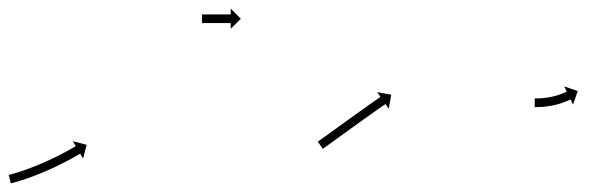

<svg xmlns="http://www.w3.org/2000/svg" viewBox="-20 -427 1405 441"><path d="M1.6 -25.6C1.1 -25.4 0.6 -25.3 0.1 -25.2L4.8 -5.8C5.4 -5.9 5.9 -6 6.4 -6.2C6.4 -6.2 6.5 -6.2 6.5 -6.2C6.5 -6.2 6.5 -6.2 6.5 -6.2C8.2 -6.6 9.9 -7.1 11.7 -7.5C11.7 -7.5 11.7 -7.5 11.7 -7.6C11.7 -7.6 11.7 -7.6 11.7 -7.6C14.4 -8.3 17.1 -9.1 19.8 -9.9C19.8 -9.9 19.9 -9.9 19.9 -9.9C19.9 -9.9 19.9 -9.9 19.9 -9.9C23.4 -11 26.9 -12.1 30.4 -13.2C30.4 -13.2 30.4 -13.2 30.5 -13.2C30.5 -13.2 30.5 -13.2 30.5 -13.2C34.6 -14.6 38.8 -16 42.9 -17.4C42.9 -17.4 42.9 -17.4 42.9 -17.4C43 -17.4 43 -17.4 43 -17.4C47.6 -19.1 52.2 -20.7 56.7 -22.4C56.7 -22.4 56.7 -22.5 56.8 -22.5C56.8 -22.5 56.8 -22.5 56.8 -22.5C61.7 -24.3 66.5 -26.2 71.4 -28.2C71.4 -28.2 71.4 -28.2 71.4 -28.2C71.4 -28.2 71.5 -28.2 71.5 -28.2C76.5 -30.3 81.4 -32.3 86.4 -34.5C86.4 -34.5 86.4 -34.5 86.4 -34.5C86.4 -34.5 86.5 -34.5 86.5 -34.5C91.4 -36.7 96.3 -38.9 101.3 -41.1C101.3 -41.1 101.3 -41.1 101.3 -41.1C101.3 -41.1 101.3 -41.1 101.3 -41.1C106.1 -43.3 110.8 -45.6 115.5 -47.9C115.5 -47.9 115.5 -47.9 115.5 -47.9C115.5 -47.9 115.6 -47.9 115.6 -47.9C119.9 -50.1 124.3 -52.3 128.7 -54.5C128.7 -54.5 128.7 -54.5 128.7 -54.5C128.7 -54.5 128.7 -54.5 128.7 -54.5C132.6 -56.5 136.5 -58.6 140.4 -60.6C140.4 -60.6 140.4 -60.6 140.4 -60.6C140.4 -60.7 140.4 -60.7 140.4 -60.7C143.7 -62.4 146.9 -64.2 150.2 -66C150.2 -66 150.2 -66 150.2 -66C150.2 -66 150.2 -66 150.2 -66C152.7 -67.4 155.2 -68.8 157.6 -70.3L157.7 -70.3L157.7 -70.3C159.3 -71.2 160.9 -72.1 162.4 -73L162.5 -73.1L162.5 -73.1C163 -73.4 163.6 -73.7 164.1 -74L170.8 -62.7L179 -94.4L147.3 -102.6L154 -91.3C153.4 -90.9 152.9 -90.6 152.3 -90.3L152.3 -90.3L152.3 -90.3C150.8 -89.4 149.2 -88.5 147.7 -87.6L147.7 -87.6L147.7 -87.6C145.3 -86.2 142.8 -84.8 140.4 -83.5C140.4 -83.5 140.4 -83.5 140.4 -83.5C140.4 -83.5 140.4 -83.5 140.4 -83.5C137.3 -81.7 134.1 -80 130.9 -78.2C130.9 -78.2 130.9 -78.2 130.9 -78.3C130.9 -78.3 130.9 -78.3 130.9 -78.3C127.1 -76.2 123.3 -74.2 119.5 -72.3C119.5 -72.3 119.5 -72.3 119.6 -72.3C119.6 -72.3 119.6 -72.3 119.6 -72.3C115.3 -70.1 111 -68 106.7 -65.8C106.7 -65.8 106.7 -65.8 106.7 -65.9C106.8 -65.9 106.8 -65.9 106.8 -65.9C102.2 -63.6 97.5 -61.4 92.9 -59.3C92.9 -59.3 92.9 -59.3 92.9 -59.3C92.9 -59.3 92.9 -59.3 92.9 -59.3C88.1 -57.1 83.3 -54.9 78.4 -52.8C78.4 -52.8 78.5 -52.8 78.5 -52.8C78.5 -52.8 78.5 -52.8 78.5 -52.8C73.7 -50.8 68.8 -48.7 63.9 -46.7C63.9 -46.7 63.9 -46.7 63.9 -46.7C63.9 -46.7 64 -46.7 64 -46.7C59.2 -44.8 54.4 -43 49.7 -41.2C49.7 -41.2 49.7 -41.2 49.7 -41.2C49.7 -41.2 49.7 -41.2 49.7 -41.2C45.3 -39.5 40.8 -37.9 36.3 -36.3C36.3 -36.3 36.3 -36.3 36.3 -36.3C36.3 -36.3 36.4 -36.3 36.4 -36.3C32.3 -34.9 28.3 -33.6 24.3 -32.2C24.3 -32.2 24.3 -32.2 24.3 -32.2C24.3 -32.2 24.3 -32.3 24.3 -32.3C20.9 -31.2 17.5 -30.1 14.1 -29.1C14.1 -29.1 14.1 -29.1 14.1 -29.1C14.2 -29.1 14.2 -29.1 14.2 -29.1C11.6 -28.3 9 -27.6 6.3 -26.8C6.3 -26.8 6.4 -26.8 6.4 -26.8C6.4 -26.8 6.4 -26.8 6.4 -26.8C4.8 -26.4 3.2 -26 1.5 -25.5C1.5 -25.5 1.6 -25.6 1.6 -25.6C1.6 -25.6 1.6 -25.6 1.6 -25.6ZM444.7 -394C444.5 -394 444.2 -394 444 -394V-374C444.2 -374 444.5 -374 444.7 -374C445.4 -374 446.1 -374 446.8 -374C447.9 -374 449 -374 450.1 -374C451.5 -374 452.9 -374 454.3 -374C456 -374 457.6 -374 459.3 -374C461.2 -374 463 -374 464.9 -374C466.9 -374 468.9 -374 470.8 -374C472.9 -374 474.9 -374 477 -374C479.1 -374 481.1 -374 483.2 -374C485.1 -374 487.1 -374 489.1 -374C491 -374 492.8 -374 494.7 -374C496.4 -374 498 -374 499.7 -374C501.1 -374 502.5 -374 503.9 -374C505 -374 506.1 -374 507.2 -374C507.9 -374 508.6 -374 509.3 -374C509.5 -374 509.8 -374 510 -374V-360.8L533.2 -384L510 -407.2V-394C509.8 -394 509.5 -394 509.3 -394C508.6 -394 507.9 -394 507.2 -394C506.1 -394 505 -394 503.9 -394C502.5 -394 501.1 -394 499.7 -394C498 -394 496.4 -394 494.7 -394C492.8 -394 491 -394 489.1 -394C487.1 -394 485.1 -394 483.2 -394C481.1 -394 479.1 -394 477 -394C474.9 -394 472.9 -394 470.8 -394C468.9 -394 466.9 -394 464.9 -394C463 -394 461.2 -394 459.3 -394C457.6 -394 456 -394 454.3 -394C452.9 -394 451.5 -394 450.1 -394C449 -394 447.9 -394 446.8 -394C446.1 -394 445.4 -394 444.7 -394Z M711.5 -102.7C711 -102.4 710.4 -102 709.9 -101.7L721.3 -85.2C721.8 -85.6 722.4 -86 722.9 -86.3L722.9 -86.3L722.9 -86.3C724.4 -87.4 725.9 -88.5 727.4 -89.5L727.5 -89.5L727.5 -89.5C729.8 -91.2 732.2 -92.9 734.5 -94.6L734.5 -94.6L734.5 -94.6C737.6 -96.7 740.6 -98.9 743.7 -101.1C747.3 -103.8 750.9 -106.4 754.5 -109C758.6 -111.9 762.6 -114.8 766.6 -117.7C771 -120.9 775.3 -124 779.6 -127.1C784.1 -130.3 788.5 -133.6 793 -136.8C797.5 -140 802 -143.2 806.4 -146.4C810.8 -149.5 815.1 -152.6 819.4 -155.7C823.5 -158.6 827.6 -161.5 831.7 -164.4C835.3 -167 839 -169.6 842.6 -172.2C845.7 -174.4 848.8 -176.5 851.9 -178.7C854.3 -180.4 856.7 -182.1 859.1 -183.7C860.6 -184.8 862.2 -185.9 863.7 -186.9C864.3 -187.3 864.8 -187.7 865.3 -188.1L872.9 -177.3L878.7 -209.5L846.4 -215.3L853.9 -204.5C853.4 -204.1 852.8 -203.7 852.3 -203.4C850.7 -202.3 849.2 -201.2 847.6 -200.1C845.2 -198.4 842.8 -196.8 840.4 -195.1C837.3 -192.9 834.2 -190.7 831.1 -188.5C827.4 -185.9 823.8 -183.3 820.1 -180.7C816 -177.8 811.9 -174.9 807.8 -172C803.5 -168.9 799.1 -165.8 794.8 -162.7C790.3 -159.5 785.8 -156.2 781.3 -153C776.8 -149.8 772.4 -146.6 767.9 -143.3C763.6 -140.2 759.2 -137.1 754.9 -133.9C750.9 -131 746.9 -128.1 742.8 -125.2C739.2 -122.6 735.6 -120 732 -117.4C729 -115.2 725.9 -113 722.9 -110.8L722.9 -110.8L722.9 -110.8C720.6 -109.2 718.2 -107.5 715.9 -105.9L715.9 -105.9L715.9 -105.9C714.4 -104.8 712.9 -103.8 711.5 -102.7L711.5 -102.7Z M1209.2 -201C1208.9 -201 1208.6 -201 1208.3 -201L1208.1 -181C1208.4 -181 1208.8 -181 1209.1 -181L1209.1 -181L1209.1 -181C1210 -181 1210.9 -181 1211.8 -181C1211.8 -181 1211.8 -181 1211.8 -181C1211.8 -181 1211.8 -181 1211.8 -181C1213.2 -181 1214.6 -181 1216 -181.1C1216 -181.1 1216 -181.1 1216 -181.1C1216 -181.1 1216.1 -181.1 1216.1 -181.1C1217.9 -181.1 1219.6 -181.2 1221.4 -181.3C1221.4 -181.3 1221.5 -181.3 1221.5 -181.3C1221.5 -181.3 1221.5 -181.3 1221.5 -181.3C1223.7 -181.4 1225.8 -181.5 1227.9 -181.7C1227.9 -181.7 1227.9 -181.7 1227.9 -181.7C1228 -181.7 1228 -181.7 1228 -181.7C1230.4 -181.9 1232.7 -182.2 1235 -182.5C1235 -182.5 1235.1 -182.5 1235.1 -182.5C1235.1 -182.5 1235.2 -182.5 1235.2 -182.5C1237.7 -182.8 1240.2 -183.2 1242.7 -183.6C1242.7 -183.6 1242.7 -183.6 1242.7 -183.6C1242.8 -183.6 1242.8 -183.6 1242.8 -183.6C1245.4 -184 1247.9 -184.5 1250.5 -185C1250.5 -185 1250.5 -185 1250.5 -185C1250.6 -185 1250.6 -185.1 1250.6 -185.1C1253.1 -185.6 1255.7 -186.2 1258.2 -186.8C1258.2 -186.8 1258.2 -186.8 1258.3 -186.8C1258.3 -186.8 1258.3 -186.9 1258.3 -186.9C1260.7 -187.5 1263.2 -188.2 1265.6 -188.9C1265.6 -188.9 1265.6 -188.9 1265.6 -188.9C1265.7 -188.9 1265.7 -188.9 1265.7 -188.9C1267.9 -189.6 1270.2 -190.4 1272.4 -191.1C1272.4 -191.1 1272.4 -191.1 1272.4 -191.1C1272.5 -191.2 1272.5 -191.2 1272.5 -191.2C1274.5 -191.9 1276.4 -192.6 1278.4 -193.4C1278.4 -193.4 1278.4 -193.4 1278.4 -193.4C1278.5 -193.4 1278.5 -193.4 1278.5 -193.4C1280.1 -194.1 1281.8 -194.7 1283.4 -195.4C1283.4 -195.4 1283.4 -195.5 1283.4 -195.5C1283.5 -195.5 1283.5 -195.5 1283.5 -195.5C1284.7 -196 1286 -196.6 1287.2 -197.2C1287.2 -197.2 1287.2 -197.2 1287.2 -197.2C1287.3 -197.2 1287.3 -197.2 1287.3 -197.2C1288.1 -197.6 1288.9 -197.9 1289.7 -198.3L1289.7 -198.3L1289.7 -198.3C1290 -198.5 1290.2 -198.6 1290.5 -198.7L1296.3 -186.9L1306.9 -217.9L1275.9 -228.5L1281.7 -216.7C1281.4 -216.6 1281.2 -216.4 1280.9 -216.3L1280.9 -216.3L1281 -216.3C1280.2 -216 1279.5 -215.6 1278.8 -215.3C1278.8 -215.3 1278.8 -215.3 1278.8 -215.3C1278.8 -215.3 1278.8 -215.3 1278.8 -215.3C1277.7 -214.8 1276.6 -214.3 1275.4 -213.8C1275.4 -213.8 1275.5 -213.8 1275.5 -213.8C1275.5 -213.8 1275.5 -213.8 1275.5 -213.8C1274 -213.2 1272.5 -212.6 1271 -212C1271 -212 1271.1 -212 1271.1 -212C1271.1 -212 1271.1 -212 1271.1 -212C1269.4 -211.3 1267.5 -210.6 1265.7 -210C1265.7 -210 1265.8 -210 1265.8 -210C1265.8 -210 1265.9 -210 1265.9 -210C1263.8 -209.3 1261.8 -208.7 1259.7 -208C1259.7 -208 1259.8 -208 1259.8 -208C1259.8 -208.1 1259.9 -208.1 1259.9 -208.1C1257.6 -207.4 1255.4 -206.8 1253.2 -206.2C1253.2 -206.2 1253.2 -206.2 1253.3 -206.2C1253.3 -206.2 1253.3 -206.2 1253.3 -206.2C1251 -205.6 1248.7 -205.1 1246.3 -204.6C1246.3 -204.6 1246.4 -204.6 1246.4 -204.6C1246.4 -204.6 1246.5 -204.6 1246.5 -204.6C1244.1 -204.1 1241.8 -203.7 1239.4 -203.3C1239.4 -203.3 1239.4 -203.3 1239.5 -203.3C1239.5 -203.3 1239.5 -203.3 1239.5 -203.3C1237.2 -202.9 1234.9 -202.6 1232.6 -202.3C1232.6 -202.3 1232.6 -202.3 1232.7 -202.3C1232.7 -202.3 1232.7 -202.3 1232.7 -202.3C1230.5 -202.1 1228.4 -201.8 1226.2 -201.6C1226.2 -201.6 1226.2 -201.6 1226.2 -201.6C1226.3 -201.6 1226.3 -201.6 1226.3 -201.6C1224.3 -201.5 1222.4 -201.4 1220.4 -201.2C1220.4 -201.2 1220.4 -201.2 1220.4 -201.2C1220.5 -201.2 1220.5 -201.2 1220.5 -201.2C1218.8 -201.2 1217.1 -201.1 1215.5 -201C1215.5 -201 1215.5 -201 1215.5 -201C1215.5 -201 1215.5 -201 1215.5 -201C1214.3 -201 1213 -201 1211.7 -201C1211.7 -201 1211.7 -201 1211.7 -201C1211.7 -201 1211.7 -201 1211.7 -201C1210.9 -201 1210.1 -201 1209.2 -201L1209.2 -201Z"/></svg>

Font: FRB American Cursive Just Arrows
Style: Bold Italic
Weight: 700
Italic angle: -25°
Version: Version 2.0;Modular Font Editor K font №1